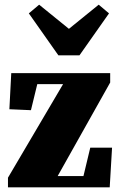

<svg xmlns="http://www.w3.org/2000/svg" viewBox="-20 -799 508 819"><path d="M14 0V-41L249 -440H139L112 -329L20 -333L28 -487H450V-447L226 -48H336L365 -169H458L448 0ZM147 -779 274 -676 401 -779 445 -742 319 -563H229L103 -742Z"/></svg>

Font: Source Serif Pro Black
Style: Regular
Weight: 900
Designer: Frank Grießhammer
Foundry: Adobe Systems Incorporated
Version: Version 3.001;hotconv 1.0.111;makeotfexe 2.5.65597